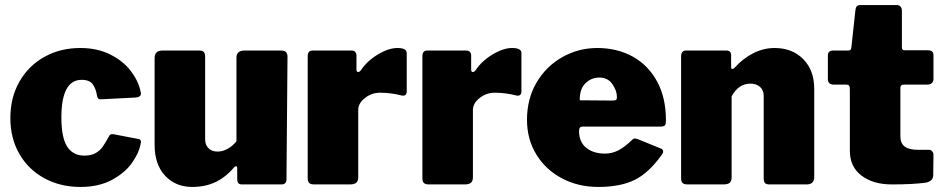

<svg xmlns="http://www.w3.org/2000/svg" viewBox="-20 -730 3741 760"><path d="M536 -370Q538 -362 538 -360Q538 -346 518 -344L381 -337H378Q371 -337 368.5 -340Q366 -343 364 -351Q360 -378 347.5 -396Q335 -414 303 -414Q223 -414 223 -265Q223 -185 246 -149.5Q269 -114 314 -114Q340 -114 357.5 -123.5Q375 -133 386 -148.5Q397 -164 413 -193Q416 -199 425 -199Q430 -199 433 -198L527 -180Q538 -179 538 -168Q538 -167 536 -157Q530 -125 503 -86Q476 -47 424 -18.5Q372 10 298 10Q219 10 155.5 -24.5Q92 -59 56.5 -121Q21 -183 21 -263Q21 -344 57 -407Q93 -470 156 -505Q219 -540 298 -540Q365 -540 416 -514.5Q467 -489 497 -450Q527 -411 536 -370Z M916 -171V-501Q916 -516 924 -523Q932 -530 949 -530H1092Q1106 -530 1112 -524Q1118 -518 1118 -504L1114 -22Q1114 0 1095 0H937Q919 0 919 -20V-64Q919 -72 914 -72Q911 -72 907 -68Q873 -28 832.5 -9Q792 10 741 10Q675 10 633.5 -34.5Q592 -79 592 -157V-500Q592 -530 623 -530H769Q782 -530 787 -524Q792 -518 792 -504V-179Q792 -156 805.5 -143Q819 -130 841 -130Q862 -130 882 -141.5Q902 -153 916 -171Z M1198 -25V-507Q1198 -530 1217 -530H1373Q1381 -530 1386 -524.5Q1391 -519 1391 -510V-454Q1391 -445 1398 -445Q1403 -445 1408 -451Q1432 -488 1475 -514Q1518 -540 1553 -540Q1590 -540 1590 -520V-368Q1590 -358 1584.5 -354Q1579 -350 1570 -352Q1527 -363 1484 -363Q1451 -363 1424.5 -342Q1398 -321 1398 -295V-29Q1398 -13 1390 -6.5Q1382 0 1365 0H1224Q1209 0 1203.5 -6Q1198 -12 1198 -25Z M1652 -25V-507Q1652 -530 1671 -530H1827Q1835 -530 1840 -524.5Q1845 -519 1845 -510V-454Q1845 -445 1852 -445Q1857 -445 1862 -451Q1886 -488 1929 -514Q1972 -540 2007 -540Q2044 -540 2044 -520V-368Q2044 -358 2038.5 -354Q2033 -350 2024 -352Q1981 -363 1938 -363Q1905 -363 1878.5 -342Q1852 -321 1852 -295V-29Q1852 -13 1844 -6.5Q1836 0 1819 0H1678Q1663 0 1657.5 -6Q1652 -12 1652 -25Z M2375 -122Q2402 -122 2427 -134.5Q2452 -147 2484 -178Q2488 -182 2492 -182Q2496 -182 2505 -179L2596 -142Q2605 -139 2605 -130Q2605 -124 2600 -118Q2548 -45 2491.5 -17.5Q2435 10 2348 10Q2269 10 2204.5 -24Q2140 -58 2103 -118.5Q2066 -179 2066 -256Q2066 -339 2104 -403.5Q2142 -468 2206 -504Q2270 -540 2344 -540Q2423 -540 2484.5 -506Q2546 -472 2581 -407.5Q2616 -343 2616 -254Q2616 -240 2613 -235Q2610 -230 2598 -229H2287Q2272 -229 2272 -212Q2272 -168 2300.5 -145Q2329 -122 2375 -122ZM2405 -332Q2415 -332 2418.5 -334.5Q2422 -337 2422 -346Q2422 -371 2404 -397Q2386 -423 2353 -423Q2320 -423 2297 -400Q2274 -377 2275 -333Z M2676 -25V-507Q2676 -518 2681 -524Q2686 -530 2695 -530H2856Q2874 -530 2874 -510V-465Q2874 -457 2879 -457Q2883 -457 2887 -461Q2920 -498 2961 -519Q3002 -540 3046 -540Q3116 -540 3159.5 -496Q3203 -452 3203 -378V-30Q3203 0 3173 0H3026Q3013 0 3008 -5.5Q3003 -11 3003 -25V-351Q3003 -373 2988.5 -386Q2974 -399 2950 -399Q2904 -399 2876 -349V-29Q2876 -13 2868.5 -6.5Q2861 0 2843 0H2702Q2688 0 2682 -5.5Q2676 -11 2676 -25Z M3557 -395Q3544 -395 3544 -382V-190Q3544 -163 3561 -150Q3578 -137 3614 -137H3657Q3665 -137 3670 -131Q3675 -125 3675 -117L3674 -37Q3674 -13 3645 -7Q3594 0 3510 0Q3436 0 3390 -35Q3344 -70 3344 -133V-377Q3344 -387 3341 -391Q3338 -395 3329 -395H3281Q3257 -395 3257 -417V-511Q3257 -530 3279 -530H3338Q3349 -530 3350 -542L3366 -690Q3368 -710 3384 -710H3531Q3539 -710 3544.5 -704Q3550 -698 3550 -688V-542Q3550 -531 3561 -531H3653Q3675 -531 3675 -512V-417Q3675 -407 3668.5 -401Q3662 -395 3650 -395Z"/></svg>

Font: Libre Franklin Black
Style: Regular
Weight: 900
Designer: Pablo Impallari, Rodrigo Fuenzalida
Foundry: Impallari Type
Version: Version 1.002; ttfautohint (v1.5)